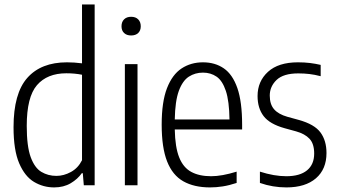

<svg xmlns="http://www.w3.org/2000/svg" viewBox="-20 -828 1508 858"><path d="M222 9.5Q173.5 9.5 132.2 -15Q91 -39.5 65.8 -98.2Q40.5 -157 40.5 -259.5Q40.5 -410.5 102 -480Q163.5 -549.5 279.5 -549.5Q311.5 -549.5 346.5 -545V-808H403V0H354.5L350 -54H345.5Q327.5 -28 296 -9.2Q264.5 9.5 222 9.5ZM232 -42Q265 -42 297 -59.5Q329 -77 346.5 -112V-494Q314.5 -500.5 276.5 -500.5Q191 -500.5 145.2 -447.5Q99.5 -394.5 99.5 -265.5Q99.5 -174 117.2 -125.8Q135 -77.5 165 -59.8Q195 -42 232 -42Z M538 0V-541.5H594.5V0ZM566 -669.5Q546 -669.5 534.5 -680.5Q523 -691.5 523 -710.5Q523 -730 534.5 -741.5Q546 -753 566 -753Q586 -753 597.5 -741.5Q609 -730 609 -710.5Q609 -691.5 597.5 -680.5Q586 -669.5 566 -669.5Z M918.5 9.5Q847.5 9.5 799.2 -17.8Q751 -45 726.8 -106.5Q702.5 -168 702.5 -271Q702.5 -372.5 726.2 -433.8Q750 -495 791.5 -522.2Q833 -549.5 887 -549.5Q941 -549.5 980.2 -522.5Q1019.5 -495.5 1040.8 -434.2Q1062 -373 1062 -270.5V-249.5H761Q762.5 -170 780.8 -124.5Q799 -79 834.8 -59.8Q870.5 -40.5 923.5 -40.5Q971.5 -40.5 1037.5 -61V-10.5Q1004 0.5 975.2 5Q946.5 9.5 918.5 9.5ZM887 -503.5Q852 -503.5 824 -485.5Q796 -467.5 779.2 -422Q762.5 -376.5 761 -294H1005.5Q1004.5 -376.5 989.2 -422Q974 -467.5 947.8 -485.5Q921.5 -503.5 887 -503.5Z M1260 9.5Q1198.5 9.5 1141.5 -10.5V-61Q1205 -40.5 1259.5 -40.5Q1320 -40.5 1352 -66.8Q1384 -93 1384 -142Q1384 -185.5 1363.2 -207.8Q1342.5 -230 1303 -241L1252 -255Q1185.5 -273.5 1158.2 -309Q1131 -344.5 1131 -399Q1131 -464.5 1177.5 -507Q1224 -549.5 1311.5 -549.5Q1340.5 -549.5 1365 -546.5Q1389.5 -543.5 1413 -538V-487.5Q1386 -494.5 1362.8 -497.2Q1339.5 -500 1313 -500Q1246.5 -500 1216 -470.8Q1185.5 -441.5 1185.5 -401Q1185.5 -362 1204.8 -339.8Q1224 -317.5 1264.5 -306L1315.5 -292Q1385.5 -272.5 1412.2 -236Q1439 -199.5 1439 -144Q1439 -72 1391.8 -31.2Q1344.5 9.5 1260 9.5Z"/></svg>

Font: Encode Sans Condensed Condensed Light
Style: Regular
Weight: 300
Width: 3
Designer: Multiple Designers
Foundry: Impallari Type
Version: Version 3.000; ttfautohint (v1.8.3) -l 8 -r 50 -G 200 -x 14 